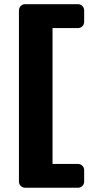

<svg xmlns="http://www.w3.org/2000/svg" viewBox="-20 -760 429 910"><path d="M69.8 100.1V-710Q69.8 -723.1 78.4 -731.7Q86.9 -740.2 100.1 -740.2H349.1Q361.8 -740.2 370.4 -731.7Q378.9 -723.1 378.9 -710V-657.2Q378.9 -644 370.4 -635.5Q361.8 -627 349.1 -627H229V17.1H349.1Q361.8 17.1 370.4 25.6Q378.9 34.2 378.9 46.9V100.1Q378.9 112.8 370.4 121.3Q361.8 129.9 349.1 129.9H100.1Q86.9 129.9 78.4 121.3Q69.8 112.8 69.8 100.1Z"/></svg>

Font: Days One
Style: Regular
Weight: 400
Designer: Alexander Kalachev, Alexey Maslov, Jovanny Lemonad
Foundry: Alexander Kalachev, Alexey Maslov, Jovanny Lemonad
Version: Version 1.002